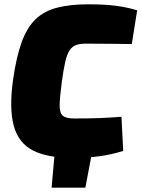

<svg xmlns="http://www.w3.org/2000/svg" viewBox="-20 -722 658 893"><path d="M407 -7 377 151H220L234 -7ZM391 -702Q443 -702 481.5 -699Q520 -696 552.5 -690Q585 -684 618 -674L593 -517Q557 -518 525.5 -518Q494 -518 460 -518.5Q426 -519 380 -519Q353 -519 335 -513Q317 -507 304.5 -489Q292 -471 283.5 -434.5Q275 -398 267 -337Q258 -269 257.5 -233Q257 -197 272 -184Q287 -171 324 -171Q399 -171 448 -173Q497 -175 545 -179L553 -20Q498 -3 444 4.5Q390 12 314 12Q199 12 132.5 -22.5Q66 -57 44 -137Q22 -217 41 -353Q56 -457 80.5 -525Q105 -593 144.5 -631.5Q184 -670 244.5 -686Q305 -702 391 -702Z"/></svg>

Font: Exo 2 Black
Style: Italic
Weight: 900
Italic angle: -8°
Designer: Natanael Gama
Foundry: Natanael Gama
Version: Version 2.010